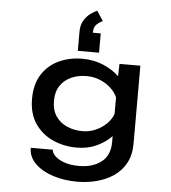

<svg xmlns="http://www.w3.org/2000/svg" viewBox="-64 -858 1003 1126"><g transform="rotate(5 437.5 -295.0)"><path d="M411 11Q336.5 11 271.5 -18Q206.5 -47 166.5 -105.5Q126.5 -164 126.5 -251.5Q126.5 -339 164 -396.5Q201.5 -454 263.5 -482.5Q325.5 -511 399.5 -511Q469 -511 524.8 -487Q580.5 -463 617.5 -427L619.5 -500H742.5V-41.5Q742.5 25 716.8 72.8Q691 120.5 646.8 150.8Q602.5 181 547 195.5Q491.5 210 432 210Q355 210 289.5 188.8Q224 167.5 184 128.2Q144 89 144 35.5H274Q274 53 292.8 72Q311.5 91 347.5 104Q383.5 117 435 117Q515 117 565.8 78Q616.5 39 616.5 -38.5V-74.5Q582 -38 530 -13.5Q478 11 411 11ZM255.5 -250.5Q255.5 -196.5 280.2 -160.2Q305 -124 346.5 -106Q388 -88 437.5 -88Q479.5 -88 516.8 -105Q554 -122 580.5 -149Q607 -176 616.5 -206V-302.5Q604.5 -331 577.8 -356Q551 -381 514 -396.5Q477 -412 434.5 -412Q385.5 -412 345 -394.2Q304.5 -376.5 280 -340.8Q255.5 -305 255.5 -250.5ZM494.5 -668.5V-555H369.5V-668.5Q369.5 -707.5 385.8 -734Q402 -760.5 423.8 -776.5Q445.5 -792.5 462.5 -799.5L500 -742Q479.5 -732 463.8 -716.8Q448 -701.5 448 -668.5Z"/></g></svg>

Font: Trispace SemiExpanded Medium
Style: Regular
Weight: 500
Width: 6
Designer: Tyler Finck
Foundry: Etcetera Type Company
Version: Version 1.210; ttfautohint (v1.8.3)